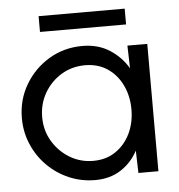

<svg xmlns="http://www.w3.org/2000/svg" viewBox="-49 -692 702 751"><g transform="rotate(-5 302.0 -316.0)"><path d="M466 -500H544V0H465.5L463 -88Q439 -42.5 396.5 -14.8Q354 13 295.5 13Q240.5 13 192.5 -7.8Q144.5 -28.5 108 -65Q71.5 -101.5 50.8 -149.8Q30 -198 30 -253Q30 -325 65 -384.2Q100 -443.5 159 -478.8Q218 -514 290 -514Q351 -514 396 -485.5Q441 -457 468.5 -411ZM294 -62.5Q345 -62.5 382.2 -88Q419.5 -113.5 439.8 -156Q460 -198.5 460 -250Q460 -302.5 439.5 -345.2Q419 -388 381.8 -413Q344.5 -438 294 -438Q242.5 -438 200.8 -412.8Q159 -387.5 134.2 -344.8Q109.5 -302 109.5 -250Q109.5 -197.5 135 -155Q160.5 -112.5 202.2 -87.5Q244 -62.5 294 -62.5ZM130 -645H468V-583H130Z"/></g></svg>

Font: Urbanist
Style: Regular
Weight: 400
Designer: Corey Hu
Foundry: Corey Hu
Version: Version 1.330; ttfautohint (v1.8.4.7-5d5b)